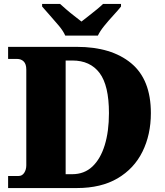

<svg xmlns="http://www.w3.org/2000/svg" viewBox="-20 -951 836 971"><path d="M21 0V-61H74Q92 -61 102.5 -77Q113 -93 113 -115V-599Q113 -627 100 -640Q87 -653 66 -653H21V-714H369Q543 -714 643 -631.5Q743 -549 743 -379Q743 -270 700.5 -184Q658 -98 574.5 -49Q491 0 369 0ZM345 -70Q406 -70 447 -108.5Q488 -147 509.5 -216.5Q531 -286 531 -379Q531 -519 483.5 -582Q436 -645 346 -645H312V-70ZM310 -771Q300 -794 278 -820.5Q256 -847 232.5 -873Q209 -899 193 -918V-931H284Q295 -921 314.5 -904Q334 -887 355.5 -870.5Q377 -854 392 -842Q407 -854 428.5 -870.5Q450 -887 470.5 -904Q491 -921 501 -931H592V-918Q577 -899 553 -873Q529 -847 507.5 -820.5Q486 -794 475 -771Z"/></svg>

Font: Noto Serif Telugu Black
Style: Regular
Weight: 900
Designer: Jelle Bosma - Monotype Design Team
Foundry: Monotype Imaging Inc.
Version: Version 2.005; ttfautohint (v1.8.4.7-5d5b)